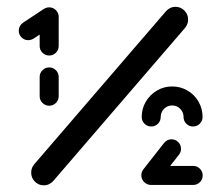

<svg xmlns="http://www.w3.org/2000/svg" viewBox="-20 -540 641 561"><path d="M123.7 -231.1Q112.2 -231.1 104.1 -239.3Q95.9 -247.4 95.9 -258.9V-315.2Q95.9 -326.7 104.1 -334.8Q112.2 -343 123.7 -343Q135.2 -343 143.3 -334.8Q151.5 -326.7 151.5 -315.2V-258.9Q151.5 -247.4 143.3 -239.3Q135.2 -231.1 123.7 -231.1ZM123.7 -518.5Q135.2 -518.5 143.3 -510.4Q151.5 -502.2 151.5 -490.7Q151.5 -483.7 148.1 -477.6Q144.8 -471.5 138.9 -467.4L77.8 -427Q70 -422.6 62.6 -422.6Q51.1 -422.6 43 -430.7Q34.8 -438.9 34.8 -450.4Q34.8 -457.4 38.1 -463.5Q41.5 -469.6 47.4 -473.7L108.5 -514.1Q116.3 -518.5 123.7 -518.5ZM123.7 -377.8Q112.2 -377.8 104.1 -385.9Q95.9 -394.1 95.9 -405.6V-490.7Q95.9 -502.2 104.1 -510.4Q112.2 -518.5 123.7 -518.5Q135.2 -518.5 143.3 -510.4Q151.5 -502.2 151.5 -490.7V-405.6Q151.5 -394.1 143.3 -385.9Q135.2 -377.8 123.7 -377.8ZM492.6 -520Q508.1 -520 518.9 -509.1Q529.6 -498.1 529.6 -483Q529.6 -469.3 520.7 -458.5L135.9 -11.5Q130.7 -5.6 123.5 -2Q116.3 1.5 108.1 1.5Q92.6 1.5 81.9 -9.4Q71.1 -20.4 71.1 -35.6Q71.1 -49.3 80 -60L464.8 -507Q470 -513 477.2 -516.5Q484.4 -520 492.6 -520ZM393.7 -27.4Q393.7 -38.9 401.9 -47Q410 -55.2 421.5 -55.2H544.4Q555.9 -55.2 564.1 -47Q572.2 -38.9 572.2 -27.4Q572.2 -15.9 564.1 -7.8Q555.9 0.4 544.4 0.4H421.5Q410 0.4 401.9 -7.8Q393.7 -15.9 393.7 -27.4ZM420.7 0Q409.3 0 401.1 -8.1Q393 -16.3 393 -27.8Q393 -37.4 398.9 -45.2L459.3 -122.2Q467.8 -133 481.1 -133Q492.6 -133 500.7 -124.8Q508.9 -116.7 508.9 -105.2Q508.9 -95.9 503 -88.1L442.2 -10.4Q438.5 -5.6 432.8 -2.8Q427 0 420.7 0ZM421.9 -170.4Q410.4 -170.4 402.2 -178.5Q394.1 -186.7 394.1 -198.1Q394.1 -222.6 406.1 -243Q418.1 -263.3 438.5 -275.4Q458.9 -287.4 483 -287.4Q507 -287.4 527.6 -275.6Q548.1 -263.7 560 -243.1Q571.9 -222.6 571.9 -198.1Q571.9 -186.7 563.7 -178.5Q555.6 -170.4 544.1 -170.4Q532.6 -170.4 524.4 -178.5Q516.3 -186.7 516.3 -198.1Q516.3 -212.2 506.7 -222Q497 -231.9 483 -231.9Q469.3 -231.9 459.4 -222Q449.6 -212.2 449.6 -198.1Q449.6 -186.7 441.5 -178.5Q433.3 -170.4 421.9 -170.4Z"/></svg>

Font: 26F Galaxy Hebrew Black
Style: Regular
Weight: 900
Designer: C₂₉H₂₅N₃O₅
Version: Version 1.000